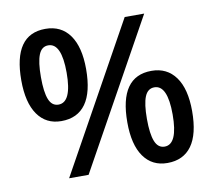

<svg xmlns="http://www.w3.org/2000/svg" viewBox="-80 -816 1023 919"><g transform="rotate(-10 431.0 -357.0)"><path d="M136.2 -500Q136.2 -427.2 150.4 -391.6Q164.6 -356 196.8 -356Q261.2 -356 261.2 -500Q261.2 -644 196.8 -644Q164.6 -644 150.4 -608.4Q136.2 -572.8 136.2 -500ZM356 -501Q356 -388.7 315.7 -332.3Q275.4 -275.9 196.8 -275.9Q122.6 -275.9 81.8 -334.2Q41 -392.6 41 -501Q41 -724.1 196.8 -724.1Q273.4 -724.1 314.7 -666.3Q356 -608.4 356 -501ZM601.1 -214.8Q601.1 -142.1 615.5 -106Q629.9 -69.8 662.1 -69.8Q726.1 -69.8 726.1 -214.8Q726.1 -357.9 662.1 -357.9Q629.9 -357.9 615.5 -322.8Q601.1 -287.6 601.1 -214.8ZM820.8 -214.8Q820.8 -102.5 780.3 -46.4Q739.7 9.8 662.1 9.8Q587.9 9.8 546.9 -48.1Q505.9 -106 505.9 -214.8Q505.9 -438 662.1 -438Q737.3 -438 779.1 -380.4Q820.8 -322.8 820.8 -214.8ZM675.8 -713.9 279.8 0H185.1L581.1 -713.9Z"/></g></svg>

Font: Sahel SemiBold FD
Style: SemiBold-FD
Weight: 600
Foundry: Saber Rastikerdar (saber.rastikerdar@gmail.com)
Version: Version 3.3.0